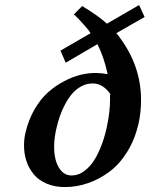

<svg xmlns="http://www.w3.org/2000/svg" viewBox="-20 -737 599 769"><path d="M267.1 -34.2Q279.8 -34.2 293 -38.6Q306.2 -43 322.5 -55.9Q338.9 -68.8 353.3 -89.4Q367.7 -109.9 382.3 -144.8Q397 -179.7 407.2 -225.1Q420.9 -287.6 420.9 -340.8Q420.9 -353 419.9 -357.9L423.8 -356.9Q411.1 -377.9 392.3 -390.4Q373.5 -402.8 351.1 -402.8Q327.1 -402.8 305.9 -391.4Q284.7 -379.9 269.3 -362.1Q253.9 -344.2 241.2 -320.3Q228.5 -296.4 220.5 -273.7Q212.4 -251 207 -227.1Q196.8 -185.5 196.8 -149.9Q196.8 -97.2 215.8 -65.7Q234.9 -34.2 267.1 -34.2ZM83 -209Q94.7 -258.8 118.9 -300Q143.1 -341.3 172.6 -367.4Q202.1 -393.6 236.6 -411.6Q271 -429.7 302.2 -437.3Q333.5 -444.8 361.8 -444.8Q385.7 -444.8 411.1 -439.9Q396.5 -508.8 370.1 -560.1L243.2 -485.8L222.2 -534.2L342.8 -604Q337.9 -610.4 333 -618.2Q296.4 -661.6 275.9 -679.2L309.1 -712.9Q377.9 -670.9 408.2 -642.1L537.1 -716.8L559.1 -668.9L445.8 -604Q447.3 -602.5 450 -599.4Q452.6 -596.2 454.6 -593.8L458 -588.9Q544.9 -473.1 544.9 -336.9Q544.9 -285.6 534.2 -238.8Q519.5 -176.8 488.8 -127.7Q458 -78.6 417.7 -48.8Q377.4 -19 332.3 -3.4Q287.1 12.2 240.2 12.2Q199.2 12.2 167 -1.5Q134.8 -15.1 115.2 -38.8Q95.7 -62.5 85.9 -91.8Q76.2 -121.1 76.2 -154.8Q76.2 -183.6 83 -209Z"/></svg>

Font: Linux Libertine G
Style: Bold Italic
Weight: 700
Italic angle: -11.5°
Designer: Philipp H. Poll
Foundry: Philipp H. Poll
Version: Version 4.1.0